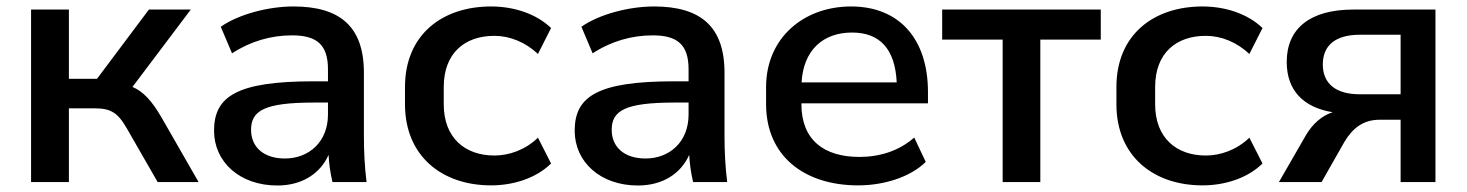

<svg xmlns="http://www.w3.org/2000/svg" viewBox="-20 -569 4585 600"><path d="M195.3 0V-230.5H274.4C325.7 -230.5 347.7 -217.8 376.5 -167.5L472.7 0H600.6L484.9 -201.7C454.6 -253.9 428.2 -282.7 394 -297.4L576.2 -539.1H445.3L283.2 -322.8H195.3V-539.1H77.1V0Z M846.7 10.7C924.3 10.7 981 -26.9 1006.8 -85C1008.3 -56.6 1012.2 -28.3 1019 0H1125.5C1119.6 -47.4 1117.2 -95.7 1117.2 -143.1V-341.8C1117.2 -487.8 1040.5 -548.8 897 -548.8C818.4 -548.8 725.6 -524.4 669.9 -485.4L705.1 -402.3C763.2 -440.4 827.6 -458.5 892.6 -458.5C969.7 -458.5 1004.9 -429.7 1004.9 -352.5V-314.9H960C720.7 -314.9 648.9 -268.1 648.9 -160.6C648.9 -63 729 10.7 846.7 10.7ZM870.1 -73.7C804.7 -73.7 764.6 -108.9 764.6 -163.1C764.6 -222.7 805.2 -248.5 960.9 -248.5H1004.9V-210.9C1004.9 -126 945.8 -73.7 870.1 -73.7Z M1514.6 10.3C1585.4 10.3 1656.2 -12.7 1702.1 -58.1L1661.1 -138.7C1621.6 -100.6 1571.3 -83 1524.9 -83C1433.6 -83 1366.7 -137.7 1366.7 -243.2V-296.9C1366.7 -403.8 1433.1 -457 1524.9 -457C1573.7 -457 1622.1 -437 1661.1 -400.4L1702.1 -481.4C1657.7 -524.4 1588.9 -548.8 1514.6 -548.8C1362.3 -548.8 1245.6 -460.9 1245.6 -296.9V-243.2C1245.6 -81.5 1360.8 10.3 1514.6 10.3Z M1973.6 10.7C2051.3 10.7 2107.9 -26.9 2133.8 -85C2135.3 -56.6 2139.2 -28.3 2146 0H2252.4C2246.6 -47.4 2244.1 -95.7 2244.1 -143.1V-341.8C2244.1 -487.8 2167.5 -548.8 2023.9 -548.8C1945.3 -548.8 1852.5 -524.4 1796.9 -485.4L1832 -402.3C1890.1 -440.4 1954.6 -458.5 2019.5 -458.5C2096.7 -458.5 2131.8 -429.7 2131.8 -352.5V-314.9H2086.9C1847.7 -314.9 1775.9 -268.1 1775.9 -160.6C1775.9 -63 1856 10.7 1973.6 10.7ZM1997.1 -73.7C1931.6 -73.7 1891.6 -108.9 1891.6 -163.1C1891.6 -222.7 1932.1 -248.5 2087.9 -248.5H2131.8V-210.9C2131.8 -126 2072.8 -73.7 1997.1 -73.7Z M2661.6 10.3C2742.7 10.3 2824.7 -15.6 2873 -63L2836.9 -139.2C2789.1 -96.7 2727.5 -78.6 2666 -78.6C2555.2 -78.6 2484.4 -131.3 2484.4 -243.7V-246.1H2879.9V-281.2C2879.9 -448.2 2789.6 -548.8 2639.6 -548.8C2491.2 -548.8 2374 -450.2 2374 -296.9V-243.7C2374 -81.1 2493.7 10.3 2661.6 10.3ZM2642.6 -467.3C2729 -467.3 2777.3 -416.5 2782.2 -311.5H2484.9C2490.7 -413.1 2552.7 -467.3 2642.6 -467.3Z M3231 0V-445.3H3419.9V-539.1H2924.3V-445.3H3113.3V0Z M3737.8 10.3C3808.6 10.3 3879.4 -12.7 3925.3 -58.1L3884.3 -138.7C3844.7 -100.6 3794.4 -83 3748 -83C3656.7 -83 3589.8 -137.7 3589.8 -243.2V-296.9C3589.8 -403.8 3656.2 -457 3748 -457C3796.9 -457 3845.2 -437 3884.3 -400.4L3925.3 -481.4C3880.9 -524.4 3812 -548.8 3737.8 -548.8C3585.4 -548.8 3468.8 -460.9 3468.8 -296.9V-243.2C3468.8 -81.5 3584 10.3 3737.8 10.3Z M4109.9 0 4181.2 -125.5C4207.5 -169.4 4241.2 -194.8 4291 -194.8H4356.9V0H4465.8V-539.1H4208.5C4074.7 -539.1 4001 -480.5 4001 -375.5C4001 -286.6 4052.7 -233.4 4144.5 -218.3C4110.8 -207.5 4082 -182.1 4061 -146.5L3976.6 0ZM4229.5 -274.4C4154.3 -274.4 4113.8 -307.6 4113.8 -367.7C4113.8 -427.2 4153.3 -460.4 4229.5 -460.4H4356.9V-274.4Z"/></svg>

Font: Winston Medium
Style: Regular
Weight: 500
Designer: Vernon Adams, Kim Jin-seong, David Berlow, Cristiano Sobral
Foundry: The Winston Project Authors
Version: Version 3.004